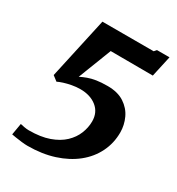

<svg xmlns="http://www.w3.org/2000/svg" viewBox="-184 -873 931 1009"><g transform="rotate(30 282.0 -369.0)"><path d="M47 -63Q54.5 -61 70.5 -58Q86.5 -55 100 -55Q171.5 -55 222 -73Q272.5 -91 304 -121Q335.5 -151 350.2 -187.8Q365 -224.5 365 -262Q365 -316 326.5 -347Q288 -378 227 -378Q202 -378 176.8 -373.2Q151.5 -368.5 130.5 -361.8Q109.5 -355 98 -349L68 -372L149.5 -743H460.5L472.5 -757H548.5L520.5 -630L264.5 -631L186.5 -430Q205.5 -439.5 226.5 -447.2Q247.5 -455 275.5 -459.5Q303.5 -464 343 -464Q404.5 -464 444.2 -438Q484 -412 503 -371Q522 -330 522 -285.5Q522 -220.5 494.5 -164.8Q467 -109 416 -68Q365 -27 293.5 -4Q222 19 134 19Q118.5 19 97.8 16.5Q77 14 59.2 11.2Q41.5 8.5 35 7Z"/></g></svg>

Font: Merriweather Light 18pt Black
Style: Italic
Weight: 900
Italic angle: -7.8°
Version: Version 2.101